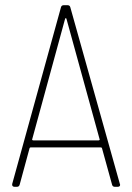

<svg xmlns="http://www.w3.org/2000/svg" viewBox="-20 -720 508 740"><path d="M412 -8 373 -149Q372 -152 368 -152H99Q95 -152 94 -149L56 -9Q54 0 45 0H36Q31 0 28.5 -3Q26 -6 27 -11L215 -692Q217 -700 226 -700H240Q249 -700 251 -692L442 -11L443 -8Q443 0 433 0H423Q414 0 412 -8ZM108 -179H360Q362 -179 363.5 -180.5Q365 -182 364 -183L236 -648Q235 -650 233.5 -650Q232 -650 231 -648L104 -183Q103 -182 104.5 -180.5Q106 -179 108 -179Z"/></svg>

Font: Barlow Semi Condensed Thin
Style: Regular
Weight: 250
Width: 4
Designer: Jeremy Tribby
Foundry: Tribby Type
Version: Version 1.408